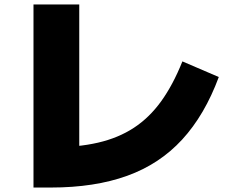

<svg xmlns="http://www.w3.org/2000/svg" viewBox="-20 -800 1040 860"><path d="M130 40V-780H335V0L209 -140Q328 -140 419 -161Q510 -182 579.5 -227.5Q649 -273 702 -346.5Q755 -420 797 -525L960 -455Q897 -285 796 -175Q695 -65 549.5 -12.5Q404 40 208 40Z"/></svg>

Font: M PLUS 2 Thin Black
Style: Regular
Weight: 900
Version: Version 1.001